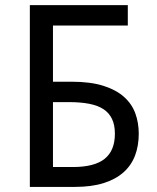

<svg xmlns="http://www.w3.org/2000/svg" viewBox="-20 -734 616 754"><path d="M524.9 -209Q524.9 -161.6 510.3 -123Q495.6 -84.5 464.8 -57.1Q434.1 -29.8 386.7 -14.9Q339.4 0 273.9 0H97.2V-713.9H481.9V-633.8H188V-413.1H261.2Q335.4 -413.1 386 -397Q436.5 -380.9 467.3 -353.3Q498 -325.7 511.5 -288.6Q524.9 -251.5 524.9 -209ZM188 -78.1H266.1Q351.1 -78.1 391.1 -110.4Q431.2 -142.6 431.2 -209Q431.2 -243.2 419.9 -266.8Q408.7 -290.5 386.5 -305.2Q364.3 -319.8 330.3 -326.4Q296.4 -333 251 -333H188Z"/></svg>

Font: Droid Sans
Style: Regular
Weight: 400
Foundry: Ascender Corporation
Version: Version 1.00 build 114